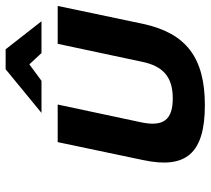

<svg xmlns="http://www.w3.org/2000/svg" viewBox="-52 -668 729 664"><g transform="rotate(-90 312.0 -335.5)"><path d="M91 -205C59 -56 114 9 281 9C445 9 530 -56 562 -205L624 -500H493L431 -209C416 -135 378 -102 304 -102C230 -102 206 -135 221 -209L283 -500H153ZM254 -556H365L422 -598L461 -556H571L474 -680H405Z"/></g></svg>

Font: LT Wave Text Bold Italic
Style: Regular
Weight: 700
Designer: Daniel Lyons
Version: Version 2.5 (Glyphs App)